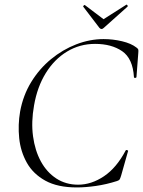

<svg xmlns="http://www.w3.org/2000/svg" viewBox="-20 -807 626 840"><path d="M316 13Q232 13 178.5 -16.5Q125 -46 97.5 -95Q70 -144 64 -202.5Q58 -261 68 -319Q81 -390 116.5 -448Q152 -506 203 -548Q254 -590 313.5 -613Q373 -636 433 -636Q474 -636 514 -626.5Q554 -617 577 -599Q584 -594 585 -590Q586 -586 585 -575L577 -470Q576 -466 571 -466Q566 -466 566 -470Q561 -551 514.5 -583Q468 -615 396 -615Q329 -615 273.5 -581.5Q218 -548 180.5 -487.5Q143 -427 129 -346Q116 -274 124.5 -211Q133 -148 159 -100.5Q185 -53 226.5 -26Q268 1 322 1Q380 1 435 -36Q490 -73 530 -149Q532 -152 537 -150Q542 -148 540 -145L510 -39Q506 -26 503.5 -22Q501 -18 492 -15Q445 0 399.5 6.5Q354 13 316 13ZM415 -685 344 -778Q343 -780 346.5 -783Q350 -786 351 -785L433 -723L532 -786Q535 -788 537.5 -784Q540 -780 538 -778L434 -685Q424 -675 415 -685Z"/></svg>

Font: Cormorant Light
Style: Italic
Weight: 300
Italic angle: -10°
Designer: Christian Thalmann (Catharsis Fonts)
Foundry: Catharsis Fonts
Version: Version 4.000